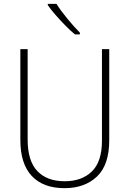

<svg xmlns="http://www.w3.org/2000/svg" viewBox="-20 -1036 674 1000"><path d="M549 -306Q549 -177 485 -116.5Q421 -56 316 -56Q205 -56 145.5 -119.5Q86 -183 86 -307V-780H124V-309Q124 -198 174.5 -145Q225 -92 317 -92Q406 -92 458.5 -143Q511 -194 511 -303V-780H549ZM274 -1016Q296 -981 331 -938.5Q366 -896 396 -866V-857H370Q346 -877 319.5 -904Q293 -931 269 -958.5Q245 -986 229 -1009V-1016Z"/></svg>

Font: Noto Sans Malayalam UI SemiCondensed ExtraLight
Style: Regular
Weight: 200
Width: 4
Designer: Jelle Bosma - Monotype Design Team
Foundry: Monotype Imaging Inc.
Version: Version 2.104; ttfautohint (v1.8.4.7-5d5b)